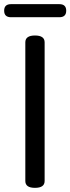

<svg xmlns="http://www.w3.org/2000/svg" viewBox="-22 -905 339 925"><path d="M193 -33Q193 0 146.5 0Q100 0 100 -33V-701Q100 -734 146.5 -734Q193 -734 193 -701ZM31 -822Q-2 -822 -2 -853.5Q-2 -885 31 -885H264Q297 -885 297 -853.5Q297 -822 264 -822Z"/></svg>

Font: Raw Maruko Gothic CJK TC
Style: Regular
Weight: 400
Version: Version 1.001